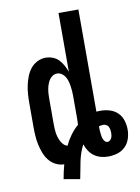

<svg xmlns="http://www.w3.org/2000/svg" viewBox="-91 -796 691 951"><g transform="rotate(-10 254.0 -320.5)"><path d="M234 94 153 80Q156 62 160 44Q164 26 169 8Q147 8 126.5 -2.5Q106 -13 92.5 -30.5Q79 -48 71 -69Q63 -90 58.5 -111.5Q54 -133 52.5 -155.5Q51 -178 51 -200V-320Q51 -342 52.5 -364.5Q54 -387 58.5 -408.5Q63 -430 71 -451Q79 -472 92.5 -489.5Q106 -507 126.5 -517.5Q147 -528 169 -528Q187 -528 204.5 -521.5Q222 -515 234.5 -502Q247 -489 256 -472.5Q265 -456 271 -439V-735H371V-221Q377 -222 382.5 -222Q388 -222 393 -222Q416 -222 438.5 -215Q461 -208 477.5 -192Q494 -176 501 -153Q508 -130 508 -107Q508 -84 500.5 -61Q493 -38 476 -21.5Q459 -5 436 1.5Q413 8 390 8Q371 8 353 3Q335 -2 320 -13Q305 -24 295 -39.5Q285 -55 279 -73Q269 -54 262 -33.5Q255 -13 250.5 8.5Q246 30 242.5 51Q239 72 234 94ZM201 -80Q213 -106 230.5 -130Q248 -154 270 -173Q270 -180 270.5 -186.5Q271 -193 271 -200V-320Q271 -332 270 -344.5Q269 -357 267 -369.5Q265 -382 261.5 -394Q258 -406 251.5 -416.5Q245 -427 234.5 -434Q224 -441 211 -441Q199 -441 188.5 -434Q178 -427 171.5 -416.5Q165 -406 161 -394Q157 -382 155 -369.5Q153 -357 152.5 -344.5Q152 -332 152 -320V-200Q152 -188 152.5 -176.5Q153 -165 154.5 -154Q156 -143 159.5 -131.5Q163 -120 168 -110Q173 -100 181 -91.5Q189 -83 201 -80ZM399 -64Q406 -64 411.5 -68.5Q417 -73 420 -79Q423 -85 424 -92.5Q425 -100 425 -107Q425 -114 423.5 -122Q422 -130 418.5 -136.5Q415 -143 408 -147Q401 -151 393 -151Q388 -151 382.5 -150Q377 -149 371 -148V-137Q371 -130 371.5 -123Q372 -116 373 -109Q374 -102 375 -95Q376 -88 379 -81.5Q382 -75 387 -69.5Q392 -64 399 -64Z"/></g></svg>

Font: Iosevka Fixed
Style: Bold
Weight: 700
Monospace: yes
Designer: Belleve Invis
Foundry: Belleve Invis
Version: Version 32.3.0